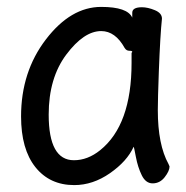

<svg xmlns="http://www.w3.org/2000/svg" viewBox="-20 -512 540 556"><path d="M195 24Q124 24 82.5 -28Q41 -80 41 -175Q41 -304 113 -398Q185 -492 273 -492Q349 -492 363 -461V-475Q363 -491 391 -491Q408 -491 428.5 -482.5Q449 -474 449 -458Q444 -411 440 -306Q437 -225 437 -193Q437 -93 468 -37L471 -30Q471 -17 457 1Q443 19 422 19Q402 19 390.5 -4.5Q379 -28 373.5 -57.5Q368 -87 367 -87Q348 -45 298.5 -10.5Q249 24 195 24ZM194 -48Q234 -48 270 -77Q361 -150 361 -330V-359Q363 -361 363 -362Q363 -365 354.5 -365Q346 -365 341 -373Q314 -422 273 -422Q223 -422 172 -354Q121 -286 121 -180Q121 -48 194 -48Z"/></svg>

Font: LXGW WenKai Mono TC
Style: Bold
Weight: 700
Designer: LXGW / Fontworks Inc.
Foundry: LXGW / Fontworks Inc.
Version: Version 1.330